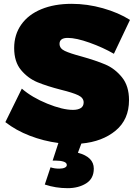

<svg xmlns="http://www.w3.org/2000/svg" viewBox="-20 -739 704 1003"><path d="M406 -444Q481 -423 530.5 -402Q580 -381 617 -335.5Q654 -290 654 -216Q654 -115 584.5 -57Q515 1 405 11L387 59Q470 81 470 142Q470 194 430 219Q390 244 333 244Q271 244 214 225L244 135Q264 142 289 142Q307 142 318 137Q329 132 329 123Q329 111 312.5 105.5Q296 100 272 100H255L285 8Q208 -2 135.5 -30Q63 -58 8 -101L94 -276Q147 -230 227 -197.5Q307 -165 361 -165Q387 -165 402 -174.5Q417 -184 417 -204Q417 -228 388.5 -241.5Q360 -255 299 -270Q225 -289 175.5 -309.5Q126 -330 90 -373Q54 -416 54 -488Q54 -558 91 -610.5Q128 -663 196 -691Q264 -719 354 -719Q436 -719 517.5 -696Q599 -673 659 -635L575 -458Q518 -491 448 -516Q378 -541 334 -541Q291 -541 291 -510Q291 -486 318.5 -473Q346 -460 406 -444Z"/></svg>

Font: Gontserrat Black
Style: Regular
Weight: 900
Designer: Julieta Ulanovsky
Foundry: Julieta Ulanovsky
Version: Version 6.001